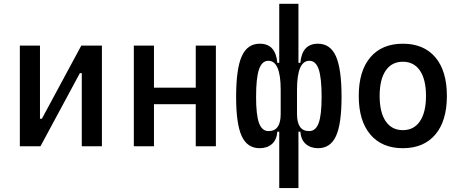

<svg xmlns="http://www.w3.org/2000/svg" viewBox="-20 -752 2384 987"><path d="M150.4 0V-141.6H195.3L397.9 -517.6H432.1V-376H390.6L188 0ZM82 0V-517.6H185.5V0ZM400.4 0V-517.6H503.9V0Z M986.3 0V-517.6H1089.8V0ZM668 0V-517.6H771.5V0ZM698.2 -216.3V-301.3H1074.7V-216.3Z M1615.2 9.8Q1576.7 9.8 1552 -11.7Q1527.3 -33.2 1523.9 -75.2H1479L1506.8 -222.7V-166Q1506.8 -122.1 1522.2 -100.1Q1537.6 -78.1 1569.3 -78.1Q1603 -78.1 1618.2 -119.6Q1633.3 -161.1 1633.3 -253.9Q1633.3 -351.6 1618.4 -395.5Q1603.5 -439.5 1570.3 -439.5Q1506.8 -439.5 1506.8 -291L1483.9 -428.7H1523.9Q1528.3 -478 1550.8 -502.7Q1573.2 -527.3 1614.3 -527.3Q1678.2 -527.3 1707 -462.6Q1735.8 -397.9 1735.8 -253.9Q1735.8 -115.2 1707.3 -52.7Q1678.7 9.8 1615.2 9.8ZM1314.5 9.8Q1251 9.8 1222.4 -52.7Q1193.8 -115.2 1193.8 -253.9Q1193.8 -397.9 1222.7 -462.6Q1251.5 -527.3 1315.4 -527.3Q1356.4 -527.3 1378.9 -502.7Q1401.4 -478 1405.8 -428.7H1445.8L1422.9 -291Q1422.9 -439.5 1359.4 -439.5Q1326.7 -439.5 1311.5 -395.5Q1296.4 -351.6 1296.4 -253.9Q1296.4 -161.1 1311.5 -119.6Q1326.7 -78.1 1360.4 -78.1Q1392.1 -78.1 1407.5 -100.1Q1422.9 -122.1 1422.9 -166V-222.7L1450.7 -75.2H1405.8Q1402.3 -33.2 1377.9 -11.7Q1353.5 9.8 1314.5 9.8ZM1415.5 214.8V-96.2L1422.9 -124V-394L1415.5 -410.2V-732.4H1514.2V-410.2L1506.8 -394V-124L1514.2 -96.2V214.8Z M2050.8 9.8Q1943.4 9.8 1883.8 -60.5Q1824.2 -130.9 1824.2 -258.8Q1824.2 -387.2 1883.8 -457.3Q1943.4 -527.3 2050.8 -527.3Q2158.7 -527.3 2218 -457.3Q2277.3 -387.2 2277.3 -258.8Q2277.3 -130.9 2218 -60.5Q2158.7 9.8 2050.8 9.8ZM2050.8 -83Q2107.9 -83 2138.9 -128.9Q2169.9 -174.8 2169.9 -258.8Q2169.9 -343.3 2138.9 -388.9Q2107.9 -434.6 2050.8 -434.6Q1993.7 -434.6 1962.6 -388.9Q1931.6 -343.3 1931.6 -258.8Q1931.6 -174.8 1962.6 -128.9Q1993.7 -83 2050.8 -83Z"/></svg>

Font: Cascadia Mono
Style: Regular
Weight: 400
Monospace: yes
Designer: Aaron Bell
Foundry: Saja Typeworks
Version: Version 2404.023